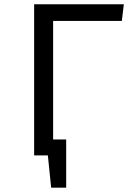

<svg xmlns="http://www.w3.org/2000/svg" viewBox="-20 -726 655 897"><path d="M558.5 -706.2 549.2 -628.2H228.2V-74.4H289.2V150.8H219L203.6 0H139.5V-706.2Z"/></svg>

Font: Fira Code Fixed
Style: Regular
Weight: 400
Monospace: yes
Designer: Carrois Corporate, Edenspiekermann AG, Nikita Prokopov
Foundry: Carrois Corporate, Edenspiekermann AG, Nikita Prokopov
Version: Version 5.002